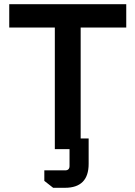

<svg xmlns="http://www.w3.org/2000/svg" viewBox="-20 -710 645 914"><path d="M24 -579V-690H581V-579H364V0H241V-579ZM191 101H290Q311 101 311 80V-51H402V70Q402 184 289 184H233L191 151Z"/></svg>

Font: Oxanium ExtraLight SemiBold
Style: Regular
Weight: 600
Version: Version 2.000